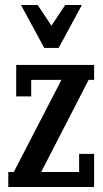

<svg xmlns="http://www.w3.org/2000/svg" viewBox="-20 -749 412 769"><path d="M308.1 -729 214.8 -557.1H157.2L64 -729H130.9L186 -646L241.2 -729ZM356.9 -488.8V-429.2H335L145 -60.1H296.9V-132.8H356.9V0H13.2V-60.1H35.2L226.1 -429.2H105V-362.8H44.9V-488.8Z"/></svg>

Font: Margherita Bold
Style: Regular
Weight: 700
Designer: James Puckett
Foundry: Dunwich Type Founders
Version: Version 1.008;hotconv 1.0.109;makeotfexe 2.5.65596